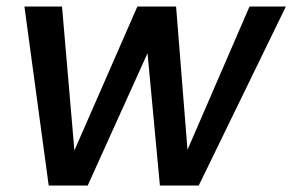

<svg xmlns="http://www.w3.org/2000/svg" viewBox="-20 -571 900 591"><path d="M129.9 0 55.2 -550.8H170.9L209 -107.9L402.8 -550.8H522L557.1 -109.9L748 -550.8H859.9L591.8 0H472.2L434.1 -407.2L250 0Z"/></svg>

Font: SVN-Poppins Medium
Style: Italic
Weight: 500
Italic angle: -10°
Designer: Ninad Kale (Devanagari), Jonny Pinhorn (Latin)
Foundry: Indian Type Foundry
Version: Version 3.002 2017